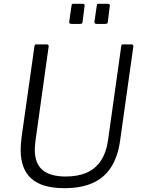

<svg xmlns="http://www.w3.org/2000/svg" viewBox="-20 -974 746 1004"><path d="M608 -238Q596 -153 559.5 -97.5Q523 -42 462.5 -16Q402 10 317 10Q200 10 144 -40Q88 -90 88 -191Q88 -206 89.5 -223Q91 -240 93 -258L160 -731Q161 -738 163 -740Q165 -742 170 -742H224Q230 -742 233 -738.5Q236 -735 234 -728L165 -234Q164 -222 163 -211.5Q162 -201 162 -191Q162 -119 202.5 -85Q243 -51 324 -51Q388 -51 434 -71.5Q480 -92 508 -134.5Q536 -177 545 -241L614 -733Q615 -739 617 -740.5Q619 -742 623 -742H668Q674 -742 676 -738.5Q678 -735 677 -729L608 -238ZM422 -941 412 -861Q411 -853 408.5 -851Q406 -849 396 -849H354Q346 -849 343.5 -852.5Q341 -856 342 -862L354 -944Q355 -951 356.5 -952.5Q358 -954 364 -954H413Q419 -954 421.5 -950.5Q424 -947 422 -941ZM554 -941 544 -861Q543 -853 540.5 -851Q538 -849 528 -849H486Q478 -849 475.5 -852.5Q473 -856 474 -862L486 -944Q487 -951 488.5 -952.5Q490 -954 496 -954H545Q550 -954 553 -950.5Q556 -947 554 -941Z"/></svg>

Font: Libre Franklin Light
Style: Italic
Weight: 300
Italic angle: -8°
Designer: Pablo Impallari, Rodrigo Fuenzalida, Nhung Nguyen
Foundry: Impallari Type
Version: Version 3.000